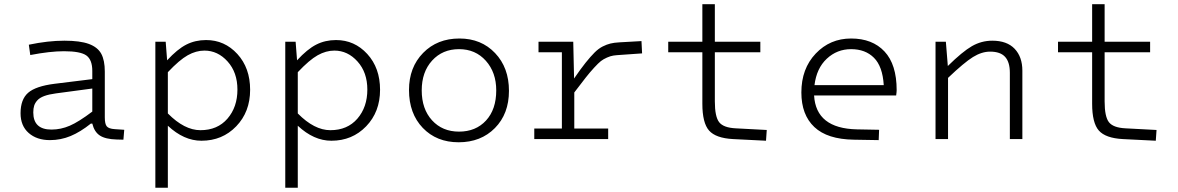

<svg xmlns="http://www.w3.org/2000/svg" viewBox="-20 -657 5564 907"><path d="M475.1 -102.1Q475.1 -71.3 484.4 -60.1Q493.7 -48.8 522 -46.9L566.9 -43.9L563 2.9L530.8 2Q478 0.5 451.7 -16.8Q425.3 -34.2 416 -73.2H409.2Q359.9 -33.7 313.5 -14.4Q267.1 4.9 215.8 4.9Q153.8 4.9 115.5 -28.8Q77.1 -62.5 77.1 -122.1Q77.1 -187.5 113 -218.8Q148.9 -250 237.8 -261.2L416 -283.2V-321.8Q416 -374.5 388.2 -394.8Q360.4 -415 282.2 -415Q216.3 -415 123 -397L116.2 -445.8Q207 -464.8 284.2 -464.8Q357.9 -464.8 399.7 -449.5Q441.4 -434.1 458.3 -403.1Q475.1 -372.1 475.1 -318.8ZM223.1 -44.9Q267.6 -44.9 309.8 -63.2Q352.1 -81.5 416 -129.9V-238.8L244.1 -215.8Q210.9 -211.4 189.2 -203.4Q167.5 -195.3 156.5 -183.1Q145.5 -170.9 141.4 -157.7Q137.2 -144.5 137.2 -126Q137.2 -44.9 223.1 -44.9Z M713.9 230V-460H762.7L769.5 -372.1Q817.9 -424.8 860.1 -446.3Q902.3 -467.8 953.6 -467.8Q1041 -467.8 1101.3 -401.9Q1161.6 -335.9 1161.6 -232.9Q1161.6 -128.4 1095.9 -60.3Q1030.3 7.8 931.6 7.8Q848.6 7.8 772.9 -63V230ZM945.8 -418Q906.2 -418 866.9 -396Q827.6 -374 772.9 -315.9V-121.1Q851.1 -42 926.8 -42Q1007.3 -42 1054.4 -96.4Q1101.6 -150.9 1101.6 -233.9Q1101.6 -314.9 1055.2 -366.5Q1008.8 -418 945.8 -418Z M1327.6 230V-460H1376.5L1383.3 -372.1Q1431.6 -424.8 1473.9 -446.3Q1516.1 -467.8 1567.4 -467.8Q1654.8 -467.8 1715.1 -401.9Q1775.4 -335.9 1775.4 -232.9Q1775.4 -128.4 1709.7 -60.3Q1644 7.8 1545.4 7.8Q1462.4 7.8 1386.7 -63V230ZM1559.6 -418Q1520 -418 1480.7 -396Q1441.4 -374 1386.7 -315.9V-121.1Q1464.8 -42 1540.5 -42Q1621.1 -42 1668.2 -96.4Q1715.3 -150.9 1715.3 -233.9Q1715.3 -314.9 1668.9 -366.5Q1622.6 -418 1559.6 -418Z M2146.5 15.1Q2042.5 15.1 1977.3 -52.7Q1912.1 -120.6 1912.1 -231.9Q1912.1 -338.9 1978.8 -407Q2045.4 -475.1 2150.4 -475.1Q2253.4 -475.1 2318.8 -406.2Q2384.3 -337.4 2384.3 -228Q2384.3 -119.1 2317.9 -52Q2251.5 15.1 2146.5 15.1ZM2148.4 -35.2Q2227.5 -35.2 2275.9 -87.6Q2324.2 -140.1 2324.2 -230Q2324.2 -314.9 2275.1 -369.9Q2226.1 -424.8 2148.4 -424.8Q2070.3 -424.8 2021.2 -370.8Q1972.2 -316.9 1972.2 -230Q1972.2 -142.1 2021 -88.6Q2069.8 -35.2 2148.4 -35.2Z M2503.9 -49.8H2634.3V-410.2H2523.9V-460H2688L2691.9 -286.1Q2722.7 -331.1 2746.1 -360.4Q2769.5 -389.6 2788.6 -408.7Q2807.6 -427.7 2827.1 -437.5Q2846.7 -447.3 2863.8 -451.4Q2880.9 -455.6 2906.2 -457L3010.3 -462.9L3013.2 -404.8L2915 -397.9Q2891.1 -396.5 2877.7 -394.5Q2864.3 -392.6 2847.2 -385Q2830.1 -377.4 2818.6 -368.4Q2807.1 -359.4 2786.6 -337.2Q2766.1 -314.9 2746.6 -290Q2727.1 -265.1 2692.9 -220.2V-49.8H2853V0H2503.9Z M3297.9 -167V-410.2H3136.7V-460H3297.9V-637.2H3356.9V-460H3571.8V-410.2H3356.9V-178.2Q3356.9 -106 3377.2 -79.8Q3397.5 -53.7 3455.1 -50.8L3602.1 -43L3598.6 7.8L3442.9 0Q3361.3 -4.4 3329.6 -40.3Q3297.9 -76.2 3297.9 -167Z M4027.8 -45.9 4132.8 -43.9 4130.9 4.9 4013.7 2.9Q3888.2 1 3826.9 -56.9Q3765.6 -114.7 3765.6 -220.2Q3765.6 -332.5 3833.3 -403.8Q3900.9 -475.1 4000.5 -475.1Q4101.1 -475.1 4158.4 -413.8Q4215.8 -352.5 4215.8 -231Q4215.8 -223.1 4213.4 -206.1H3825.7Q3834.5 -50.3 4027.8 -45.9ZM4000.5 -424.8Q3934.1 -424.8 3885.7 -379.6Q3837.4 -334.5 3827.6 -254.9H4154.8Q4149.4 -343.3 4108.6 -384Q4067.9 -424.8 4000.5 -424.8Z M4448.2 -460 4457.5 -345.2Q4526.4 -413.1 4571.3 -439Q4616.2 -464.8 4667.5 -464.8Q4736.8 -464.8 4773.2 -426.5Q4809.6 -388.2 4809.6 -323.2V0H4750.5V-313Q4750.5 -363.8 4728 -388.4Q4705.6 -413.1 4657.2 -413.1Q4617.7 -413.1 4576.2 -387.5Q4534.7 -361.8 4458.5 -289.1V0H4399.4V-460Z M5139.2 -167V-410.2H4978V-460H5139.2V-637.2H5198.2V-460H5413.1V-410.2H5198.2V-178.2Q5198.2 -106 5218.5 -79.8Q5238.8 -53.7 5296.4 -50.8L5443.4 -43L5439.9 7.8L5284.2 0Q5202.6 -4.4 5170.9 -40.3Q5139.2 -76.2 5139.2 -167Z"/></svg>

Font: IntelOne Mono Light
Style: Regular
Weight: 300
Designer: Fred Shallcrass
Foundry: Frere-Jones Type LLC
Version: Version 1.200;hotconv 1.1.0;makeotfexe 2.6.0;FJTRelease1.2